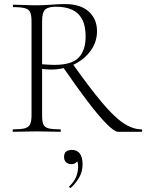

<svg xmlns="http://www.w3.org/2000/svg" viewBox="-20 -648 719 944"><path d="M560 0Q543 0 504 -39Q465 -78 410 -150.5Q355 -223 287 -322L335 -337Q421 -216 481 -144.5Q541 -73 587 -42.5Q633 -12 676 -12Q679 -12 679 -6Q679 0 676 0Q631 0 602.5 0Q574 0 560 0ZM299 -628Q376 -628 416.5 -591Q457 -554 457 -495Q457 -442 426 -399Q395 -356 343.5 -331Q292 -306 230 -306Q221 -306 209 -307Q197 -308 187 -309V-81Q187 -52 193 -37Q199 -22 218.5 -17Q238 -12 276 -12Q279 -12 279 -6Q279 0 276 0Q252 0 223.5 -1Q195 -2 160 -2Q128 -2 98 -1Q68 0 44 0Q42 0 42 -6Q42 -12 44 -12Q82 -12 101.5 -17Q121 -22 128 -37Q135 -52 135 -81V-544Q135 -573 128.5 -587.5Q122 -602 103 -607.5Q84 -613 46 -613Q43 -613 43 -619Q43 -625 46 -625Q69 -625 98.5 -623.5Q128 -622 160 -622Q191 -622 232 -625Q273 -628 299 -628ZM401 -468Q401 -522 383.5 -554Q366 -586 333.5 -600.5Q301 -615 255 -615Q219 -615 203 -602Q187 -589 187 -542V-332Q201 -331 217.5 -330Q234 -329 247 -329Q333 -329 367 -365Q401 -401 401 -468ZM329 275Q325 277 321.5 273.5Q318 270 321 268Q344 246 354 222Q364 198 364 173Q364 151 358.5 143Q353 135 345 130L361 127Q364 143 354.5 151Q345 159 331 159Q314 159 304.5 149.5Q295 140 295 124Q295 104 306 96.5Q317 89 333 89Q359 89 372.5 107Q386 125 386 160Q386 194 371 221.5Q356 249 329 275Z"/></svg>

Font: Cormorant Infant Light
Style: Regular
Weight: 300
Designer: Christian Thalmann (Catharsis Fonts)
Foundry: Catharsis Fonts
Version: Version 4.001